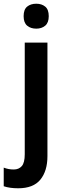

<svg xmlns="http://www.w3.org/2000/svg" viewBox="-62 -772 346 1032"><path d="M65 -685Q65 -721 84 -736.5Q103 -752 133 -752Q162 -752 181 -736.5Q200 -721 200 -685Q200 -650 181 -634Q162 -618 133 -618Q103 -618 84 -634Q65 -650 65 -685ZM36 240Q-10 240 -42 229V129Q-29 134 -16 136.5Q-3 139 12 139Q39 139 55 121Q71 103 71 57V-543H193V67Q193 147 155 193.5Q117 240 36 240Z"/></svg>

Font: Noto Sans Lao UI SemCond SemBd
Style: Regular
Weight: 600
Width: 4
Designer: Monotype Design Team
Foundry: Monotype Imaging Inc.
Version: Version 2.000; ttfautohint (v1.8.4.7-5d5b)